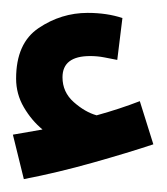

<svg xmlns="http://www.w3.org/2000/svg" viewBox="-20 -857 259 298"><path d="M218 -633 197 -700Q166 -688 130 -678Q112 -683 94.5 -698.5Q77 -714 77 -737Q77 -770 120 -770Q131 -770 141.5 -768Q152 -766 162 -764L170 -829Q146 -837 116 -837Q75 -837 40 -813.5Q5 -790 5 -735Q5 -711 17 -690.5Q29 -670 46 -656Q28 -653 0 -648L17 -579Q69 -589 124 -604.5Q179 -620 218 -633Z"/></svg>

Font: Noto Sans Arabic SemiCondensed Extra
Style: Regular
Weight: 800
Width: 4
Designer: Nadine Chahine - Monotype Design Team
Foundry: Monotype Imaging Inc.
Version: Version 1.902